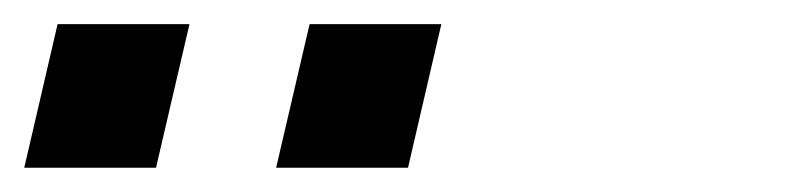

<svg xmlns="http://www.w3.org/2000/svg" viewBox="-48 -713 676 160"><path d="M292 -573.2H182.1L210 -692.9H319.8ZM82 -573.2H-27.8L0 -692.9H109.9Z"/></svg>

Font: Perun
Style: Bold Italic
Weight: 700
Italic angle: -12°
Foundry: Copyright (c) Stefan Peev, Context Ltd, 2016
Version: Version 001.000